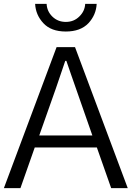

<svg xmlns="http://www.w3.org/2000/svg" viewBox="-24 -976 683 996"><path d="M158.2 -956.1Q172.9 -956.1 217.8 -956.1Q219.7 -917 248 -889.6Q276.4 -862.3 317.4 -862.3Q359.4 -862.3 387.7 -890.6Q416 -918 418 -956.1Q437.5 -956.1 477.5 -956.1Q474.6 -898.4 434.6 -855.5Q393.6 -812.5 317.4 -812.5Q241.2 -812.5 201.2 -855.5Q161.1 -898.4 158.2 -956.1ZM179.7 -273.4Q248 -273.4 455.1 -273.4Q433.6 -335 369.1 -519.5Q361.3 -542 343.8 -591.8Q327.1 -640.6 320.3 -660.2Q318.4 -660.2 314.5 -660.2Q273.4 -540 266.6 -519.5Q237.3 -437.5 179.7 -273.4ZM-3.9 0Q64.5 -182.6 269.5 -731.4Q293.9 -731.4 365.2 -731.4Q433.6 -548.8 638.7 0Q617.2 0 552.7 0Q534.2 -52.7 478.5 -210.9Q397.5 -210.9 156.2 -210.9Q137.7 -158.2 82 0Q60.5 0 -3.9 0Z"/></svg>

Font: Gothic A1
Style: Regular
Weight: 400
Designer: HanYang I&C Co.,Ltd.
Version: Version 2.50